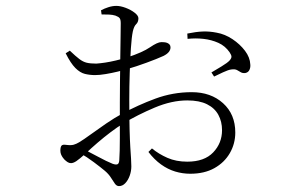

<svg xmlns="http://www.w3.org/2000/svg" viewBox="-20 -574 1040 652"><path d="M325 -525 323 -539Q334 -545 348 -549.5Q362 -554 375 -554Q389 -554 406.5 -547.5Q424 -541 437 -531Q450 -521 450 -512Q450 -499 442.5 -492Q435 -485 431 -467Q427 -448 424.5 -410Q422 -372 420.5 -326Q419 -280 419 -235Q419 -175 420 -136.5Q421 -98 422.5 -74Q424 -50 425 -35.5Q426 -21 426 -9Q426 7 420.5 22.5Q415 38 405.5 48Q396 58 384 58Q376 58 370 49.5Q364 41 356.5 29Q349 17 336 6Q323 -5 299 -23Q275 -41 252 -54L263 -68Q285 -57 313.5 -41.5Q342 -26 362 -18Q373 -14 378.5 -16Q384 -18 385 -29Q387 -58 387 -106Q387 -154 387 -226Q387 -259 387.5 -300Q388 -341 388.5 -380.5Q389 -420 389.5 -451Q390 -482 390 -495Q390 -507 386.5 -512Q383 -517 372 -521Q362 -524 351 -524.5Q340 -525 325 -525ZM217 -402Q237 -383 249.5 -373.5Q262 -364 274.5 -361Q287 -358 307 -358Q321 -359 337.5 -361.5Q354 -364 373 -368.5Q392 -373 412 -379Q464 -396 489.5 -413.5Q515 -431 528 -431Q533 -431 538.5 -430.5Q544 -430 548.5 -428Q553 -426 556 -422.5Q559 -419 559 -413Q559 -396 535 -384Q513 -374 477.5 -361Q442 -348 414 -340Q401 -336 380.5 -331Q360 -326 339 -322.5Q318 -319 303 -319Q285 -319 268.5 -323Q252 -327 236 -343Q220 -359 203 -393ZM249 -91Q264 -100 288 -117.5Q312 -135 340.5 -154.5Q369 -174 395 -188Q448 -217 507.5 -239Q567 -261 631 -261Q696 -261 737.5 -223.5Q779 -186 779 -124Q779 -86 760.5 -54Q742 -22 708 -3Q674 16 626 16Q600 16 575 8.5Q550 1 527 -15.5Q504 -32 484 -58L496 -70Q519 -51 548.5 -38Q578 -25 616 -25Q674 -25 704 -56.5Q734 -88 734 -132Q734 -161 721.5 -184Q709 -207 683 -220Q657 -233 616 -233Q563 -233 505 -208.5Q447 -184 399 -155Q378 -142 355.5 -125Q333 -108 311.5 -89.5Q290 -71 271 -53Q250 -34 239.5 -27Q229 -20 221 -20Q215 -20 209.5 -23.5Q204 -27 198 -33Q191 -41 188 -48Q185 -55 185 -62Q185 -75 189 -79.5Q193 -84 205 -82Q221 -80 230 -82.5Q239 -85 249 -91ZM617 -442 616 -460Q645 -466 668 -467Q691 -468 716 -463Q744 -458 769.5 -441Q795 -424 812 -401.5Q829 -379 830 -355Q831 -345 827 -336.5Q823 -328 813 -326Q804 -325 798 -328.5Q792 -332 785 -336Q778 -340 765 -338Q756 -337 737.5 -328.5Q719 -320 707 -314L698 -328Q710 -335 731.5 -348Q753 -361 760 -369Q766 -376 766 -381.5Q766 -387 760 -396Q745 -418 721.5 -428.5Q698 -439 671 -442Q644 -445 617 -442Z"/></svg>

Font: Source Han Serif JP VF
Style: Regular
Weight: 250
Designer: Ryoko NISHIZUKA 西塚涼子 (kana & ideographs); Frank Grießhammer (Latin, Greek & Cyrillic); Wenlong ZHANG 张文龙 (bopomofo); San
Foundry: Adobe
Version: Version 2.001;hotconv 1.1.0;makeotfexe 2.6.0